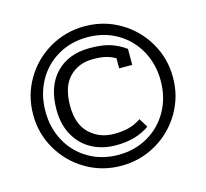

<svg xmlns="http://www.w3.org/2000/svg" viewBox="-103 -818 1021 951"><g transform="rotate(-15 407.5 -342.5)"><path d="M49 -342Q49 -440 97 -522Q145 -604 227.5 -652Q310 -700 408 -700Q506 -700 588 -652Q670 -604 718 -522Q766 -440 766 -342Q766 -245 718 -163Q670 -81 587.5 -33Q505 15 407 15Q309 15 227 -33Q145 -81 97 -163Q49 -245 49 -342ZM703 -342Q703 -427 665 -496Q627 -565 559.5 -604.5Q492 -644 407 -644Q322 -644 254.5 -604.5Q187 -565 149.5 -496Q112 -427 112 -342Q112 -257 149.5 -188.5Q187 -120 254.5 -80.5Q322 -41 407 -41Q492 -41 559.5 -80.5Q627 -120 665 -188.5Q703 -257 703 -342ZM167 -337Q167 -456 231 -522.5Q295 -589 405 -589Q467 -589 508.5 -576Q550 -563 587 -536V-454H520V-506Q495 -520 469.5 -526Q444 -532 405 -532Q332 -532 284.5 -484Q237 -436 237 -337Q237 -242 288 -194.5Q339 -147 412 -147Q458 -147 490 -156Q522 -165 552 -185L580 -139Q544 -114 502.5 -102Q461 -90 406 -90Q339 -90 284.5 -119Q230 -148 198.5 -204Q167 -260 167 -337Z"/></g></svg>

Font: Pridi Light
Style: Regular
Weight: 300
Designer: Katatrad Team
Foundry: CadsonDemak
Version: Version 1.003